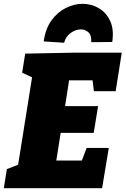

<svg xmlns="http://www.w3.org/2000/svg" viewBox="-32 -986 658 1006"><path d="M422 -211H538L503 0H-12L4 -100L63 -123L136 -581L84 -605L100 -705L350 -710H606L574 -508H460L453 -565H330L309 -430H482L459 -290H286L263 -145H397ZM400 -966Q447 -966 486 -943Q525 -920 545.5 -875.5Q566 -831 556 -766L446 -765Q448 -802 431 -817Q414 -832 392 -832Q364 -832 338 -813Q312 -794 304 -762L197 -769Q206 -836 238 -879.5Q270 -923 313.5 -944.5Q357 -966 400 -966Z"/></svg>

Font: Bitter Black
Style: Italic
Weight: 900
Italic angle: -9°
Designer: Sol Matas, and Bitter project Authors
Foundry: Sol Matas
Version: Version 2.001